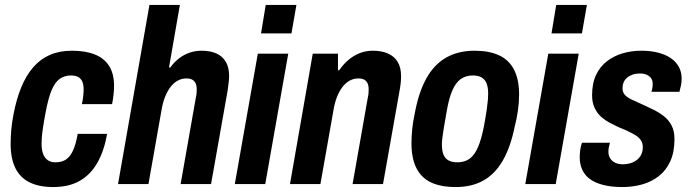

<svg xmlns="http://www.w3.org/2000/svg" viewBox="-20 -744 2789 776"><path d="M195 12Q139 12 100.5 -6.5Q62 -25 42.5 -64Q23 -103 23 -162Q23 -189 25.5 -218.5Q28 -248 34 -279Q46 -343 66 -391.5Q86 -440 115 -473Q144 -506 182.5 -522.5Q221 -539 271 -539Q325 -539 363 -524Q401 -509 421 -477.5Q441 -446 441 -397Q441 -381 439 -362.5Q437 -344 433 -323H311Q315 -342 316.5 -356.5Q318 -371 318 -383Q318 -402 312.5 -414.5Q307 -427 295.5 -433Q284 -439 266 -439Q240 -439 220.5 -424.5Q201 -410 188 -378Q175 -346 165 -293Q157 -251 153.5 -226.5Q150 -202 149 -188Q148 -174 148 -163Q148 -139 154 -122.5Q160 -106 172.5 -97Q185 -88 204 -88Q230 -88 247 -99.5Q264 -111 275.5 -136.5Q287 -162 294 -203H413Q401 -135 374 -87Q347 -39 303 -13.5Q259 12 195 12Z M457 0 584 -724H707L663 -471H668Q684 -493 703.5 -508Q723 -523 746 -531Q769 -539 794 -539Q830 -539 854.5 -528Q879 -517 892.5 -494.5Q906 -472 906 -437Q906 -424 904 -409Q902 -394 900 -378L833 0H710L772 -352Q774 -360 774.5 -367.5Q775 -375 775 -383Q775 -398 770.5 -407.5Q766 -417 757 -422Q748 -427 733 -427Q715 -427 699 -418.5Q683 -410 670 -393.5Q657 -377 647.5 -353.5Q638 -330 633 -300L580 0Z M1035 -609 1054 -724H1178L1158 -609ZM929 0 1022 -527H1145L1052 0Z M1152 0 1244 -527H1346V-460H1351Q1368 -485 1389 -502.5Q1410 -520 1434.5 -529.5Q1459 -539 1487 -539Q1523 -539 1548.5 -527.5Q1574 -516 1587.5 -493.5Q1601 -471 1601 -436Q1601 -423 1599.5 -408.5Q1598 -394 1595 -378L1528 0H1405L1467 -352Q1469 -360 1469.5 -367.5Q1470 -375 1470 -383Q1470 -398 1465.5 -407.5Q1461 -417 1452 -422Q1443 -427 1428 -427Q1410 -427 1394 -418.5Q1378 -410 1365 -393.5Q1352 -377 1342.5 -353.5Q1333 -330 1328 -300L1275 0Z M1822 12Q1762 12 1722.5 -6.5Q1683 -25 1663 -64.5Q1643 -104 1643 -165Q1643 -191 1646 -221.5Q1649 -252 1656 -284Q1672 -372 1704 -428.5Q1736 -485 1784.5 -512Q1833 -539 1898 -539Q1957 -539 1997 -520.5Q2037 -502 2057.5 -462.5Q2078 -423 2078 -362Q2078 -331 2073.5 -298.5Q2069 -266 2060 -231Q2043 -148 2011.5 -94Q1980 -40 1933 -14Q1886 12 1822 12ZM1829 -88Q1858 -88 1878 -102.5Q1898 -117 1912 -149.5Q1926 -182 1936 -234Q1944 -278 1947.5 -303Q1951 -328 1952 -341.5Q1953 -355 1953 -365Q1953 -391 1946.5 -407Q1940 -423 1926.5 -431Q1913 -439 1891 -439Q1862 -439 1841.5 -424Q1821 -409 1807.5 -377Q1794 -345 1785 -292Q1777 -248 1773 -222.5Q1769 -197 1767.5 -183.5Q1766 -170 1766 -160Q1766 -135 1772.5 -119Q1779 -103 1793 -95.5Q1807 -88 1829 -88Z M2209 -609 2228 -724H2352L2332 -609ZM2103 0 2196 -527H2319L2226 0Z M2496 12Q2451 12 2418 3.5Q2385 -5 2364 -20.5Q2343 -36 2333 -58.5Q2323 -81 2323 -108Q2323 -123 2325 -137.5Q2327 -152 2332 -167H2445Q2442 -156 2440.5 -147.5Q2439 -139 2439 -131Q2439 -115 2446.5 -103.5Q2454 -92 2467 -86Q2480 -80 2499 -80Q2514 -80 2528.5 -84.5Q2543 -89 2554 -97.5Q2565 -106 2571.5 -119Q2578 -132 2578 -150Q2578 -166 2570 -177.5Q2562 -189 2549 -197Q2536 -205 2519.5 -213Q2503 -221 2485 -228Q2465 -237 2445 -247.5Q2425 -258 2409 -272.5Q2393 -287 2383 -308.5Q2373 -330 2373 -359Q2373 -407 2389 -441Q2405 -475 2433 -496.5Q2461 -518 2496.5 -528.5Q2532 -539 2573 -539Q2609 -539 2639 -531.5Q2669 -524 2690.5 -509.5Q2712 -495 2723.5 -474Q2735 -453 2735 -426Q2735 -412 2732 -397.5Q2729 -383 2726 -373H2613Q2617 -388 2617.5 -394.5Q2618 -401 2618 -405Q2618 -419 2611.5 -428Q2605 -437 2593.5 -442Q2582 -447 2566 -447Q2550 -447 2537 -442.5Q2524 -438 2514.5 -430Q2505 -422 2500.5 -411Q2496 -400 2496 -387Q2496 -370 2507 -359Q2518 -348 2536.5 -340Q2555 -332 2576 -322Q2598 -312 2620.5 -301Q2643 -290 2662.5 -275Q2682 -260 2694 -237.5Q2706 -215 2706 -182Q2706 -129 2689 -92Q2672 -55 2642.5 -32Q2613 -9 2575 1.5Q2537 12 2496 12Z"/></svg>

Font: Archivo Condensed
Style: Bold Italic
Weight: 700
Width: 3
Italic angle: -10°
Designer: Hector Gatti
Foundry: Omnibus-Type
Version: Version 2.001